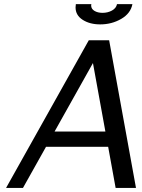

<svg xmlns="http://www.w3.org/2000/svg" viewBox="-20 -923 698 943"><path d="M630.4 -902.8Q621.6 -856.9 575.2 -830.1Q528.8 -803.2 472.2 -803.2Q420.9 -803.2 386 -825.7Q351.1 -848.1 351.1 -886.7Q351.1 -894 352.5 -902.8H428.7Q427.7 -897.9 427.7 -896Q427.7 -879.4 443.8 -869.6Q460 -859.9 483.4 -859.9Q509.3 -859.9 530 -871.3Q550.8 -882.8 554.7 -902.8ZM647.9 0H547.9L511.2 -202.1H206.1L92.8 0H9.8L416 -725.1H516.1ZM497.6 -276.9 436.5 -613.3 248 -276.9Z"/></svg>

Font: Aurulent Sans
Style: Italic
Weight: 400
Italic angle: -11°
Version: Version 2007.05.04